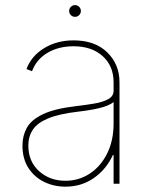

<svg xmlns="http://www.w3.org/2000/svg" viewBox="-20 -710 581 742"><path d="M233 11.4Q188.2 11.4 150.4 -7.1Q112.6 -25.6 89.7 -61.1Q66.8 -96.6 66.8 -147.7Q66.8 -184.7 83.3 -215.4Q99.8 -246.1 144.4 -267.9Q188.9 -289.8 272.7 -299.7Q310.4 -304 343.8 -309.7Q377.1 -315.3 398.1 -326.7Q419 -338.1 419 -359.4V-392Q419 -454.9 376.8 -493.1Q334.5 -531.2 264.2 -531.2Q206.7 -531.2 163.7 -505.9Q120.7 -480.5 103.7 -434.7L82.4 -443.2Q101.6 -494.3 150.9 -524.1Q200.3 -554 264.2 -554Q347.3 -554 394.5 -507.6Q441.8 -461.3 441.8 -392V0H419V-110.8H416.2Q390.6 -55.4 342.7 -22Q294.7 11.4 233 11.4ZM233 -11.4Q284.8 -11.4 327.1 -39.2Q369.3 -67.1 394.2 -117Q419 -166.9 419 -233V-315.3Q398.8 -300.4 363.5 -292.1Q328.1 -283.7 281.2 -278.4Q208.1 -269.9 166.2 -252.5Q124.3 -235.1 106.9 -208.8Q89.5 -182.5 89.5 -147.7Q89.5 -85.9 130.9 -48.7Q172.2 -11.4 233 -11.4ZM269.9 -644.9Q260.7 -644.9 253.9 -651.6Q247.2 -658.4 247.2 -667.6Q247.2 -676.8 253.9 -683.6Q260.7 -690.3 269.9 -690.3Q279.1 -690.3 285.9 -683.6Q292.6 -676.8 292.6 -667.6Q292.6 -658.4 285.9 -651.6Q279.1 -644.9 269.9 -644.9Z"/></svg>

Font: Inter Thin BETA
Style: Regular
Weight: 100
Designer: Rasmus Andersson
Foundry: rsms
Version: Version 3.011;git-f93a4a705